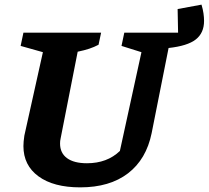

<svg xmlns="http://www.w3.org/2000/svg" viewBox="-20 -796 900 828"><path d="M326 12Q211 12 146 -35.5Q81 -83 81 -166Q81 -175 82 -186.5Q83 -198 85 -211L165 -571L69 -598L81 -655H416L405 -603Q386 -593 365 -586Q344 -579 315 -573L242 -202Q240 -194 239.5 -188Q239 -182 239 -177Q239 -136 269 -114Q299 -92 355 -92Q442 -92 497 -145L590 -571L504 -598L516 -655H748L746 -757L849 -776Q855 -756 857.5 -738.5Q860 -721 860 -706Q860 -654 824.5 -626Q789 -598 707 -589L634 -222Q611 -109 532 -48.5Q453 12 326 12Z"/></svg>

Font: Piazzolla SC
Style: Bold Italic
Weight: 700
Italic angle: -11.3°
Designer: Juan Pablo del Peral
Foundry: Huerta Tipografica
Version: Version 1.330